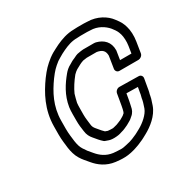

<svg xmlns="http://www.w3.org/2000/svg" viewBox="-169 -868 1050 1067"><g transform="rotate(-30 356.0 -334.0)"><path d="M577.4 -192 575.8 -182C574.5 -173.9 571.1 -163.9 567.6 -153.1L561.8 -135.4C550.4 -103.6 510.8 -70.3 478.9 -52.7C460.5 -43.2 449.8 -36 437 -31.3C429.8 -28.7 421.2 -24.6 417.8 -23L397.5 -16C378.9 -11.9 353.7 -5 341.8 -5C326.1 -5 306.4 -6.2 288.8 -7.9C245 -13.4 215.5 -36.7 193.6 -62.7L169.7 -91.1C157.7 -107.9 145.8 -124.2 141.2 -141.2C135 -161 132.6 -183.5 129.6 -211.6C126.2 -238.6 127.1 -273.1 127.5 -307.7C128.1 -400 166.8 -470.3 210.8 -531.5C238.1 -567.8 248.9 -578.6 279.9 -603.1C291.2 -611.3 303.3 -616.6 319.5 -626.8L341.6 -637.8C371.8 -651.8 399.3 -662 434.8 -662C442.5 -662 450.6 -663 456 -663H498C503.5 -663 510.8 -662 517.8 -662C566.5 -662 604.1 -636.1 625.6 -610.8L639.9 -591.5C645.3 -583.5 648.7 -576.7 651.2 -570.5L656.4 -555.2C661.4 -538 663.4 -507.7 659.2 -481L652.1 -436H579.1L587.8 -491C587.9 -492.1 588.1 -493.7 588.1 -494.5C588.9 -547.9 556.6 -577 513.2 -588.3C509.2 -589.3 504 -590 499.4 -590H431.4C422.4 -590 409 -587.1 401.6 -586C388.8 -585.2 372.5 -576.6 363.2 -571.8C346.8 -565.8 336.6 -557.9 331.4 -555.2C310.2 -544.8 296.9 -531.2 287.5 -519.9C250.8 -475.4 214.9 -422.2 203.6 -351C199.6 -325.5 201.3 -287.8 200.8 -268.5C200.5 -239.7 203.8 -217.2 207 -196.2C209.7 -170.1 220.1 -153.9 230.7 -141.3L253.4 -114.3C259.1 -107.6 268 -98.7 274.7 -93C280.5 -88.1 281.5 -89.3 291.2 -85.4L303 -81.3C313 -77.7 330.9 -76.1 349.9 -78C369.6 -79.2 381 -84.4 385.7 -85.7C404.9 -89.9 418.6 -98.5 427.4 -101.8C428.8 -102.3 430.7 -103.2 431.7 -103.8L449.3 -113.8C455 -117.1 460 -119.7 464.2 -123.3L474.8 -132.5C493.1 -146.3 500.2 -165.3 502.5 -180C504.2 -190.7 507.9 -201.2 510 -214.8L517.6 -258.6L590.4 -257.4L584 -221.2L582.9 -214C581.8 -206.8 578.6 -199.3 577.4 -192ZM537.5 -489.1 525.1 -411C523.4 -400.3 531 -386 546.1 -386H669.1C679.9 -386 695.7 -395.9 698.1 -411L709.2 -481C714.7 -515.8 712.8 -550.7 704.9 -576.8L699.2 -593.5C694.9 -604.9 690.1 -613.8 682.7 -624.4L667.7 -644.7C642.7 -678.4 591.9 -711.6 526.9 -712C521.6 -712.5 512.1 -713 505.9 -713H463.9C457.2 -713 450.3 -712.7 441.7 -712C397.2 -711.7 358.4 -697.4 325.5 -682.2L301.1 -669.9C286.9 -662.8 273.1 -655.6 253.1 -640.9C218.1 -613.3 201 -595.8 171.5 -556.5C123.6 -489.9 77.6 -407.2 76.8 -300.3C76.5 -266.8 75.3 -229.6 79.3 -198.4C82.1 -171.5 84.5 -146.3 92.3 -120.8C99.8 -94.3 115.5 -71.4 128.2 -56.3L152.7 -27.3C178.4 3.3 217.1 34.8 275.8 41.9C292.7 43.4 312 46.2 334.7 45C359.1 44.7 390.7 36.6 405.6 31.5L428.8 23.5C435.3 21.3 438.2 19.4 448.3 15.1C467.7 7.8 483.6 -2.5 497 -9.3C537 -31.2 590.3 -71 609.7 -126.6L615.4 -144.2C619.9 -156.2 624 -170.2 625.8 -182L627.1 -189.8C629 -195.7 631.7 -206.2 632.9 -214L634 -220.8L644.6 -281.6C647 -295.2 637.6 -306.8 624 -307L501.3 -309C487.7 -309.2 474.4 -298 472 -284.4L460.1 -215.2C459.4 -210.6 453.5 -177.6 448.5 -170.6C447.8 -170.1 446.8 -169.3 446 -168.7L437.3 -161.1C436.5 -160.7 431.1 -157.5 428.2 -155.5L413.9 -147.3C401 -142.2 387.2 -135.5 382.4 -134.5C374.1 -132.9 359.7 -128 356.3 -128C347.5 -128 338.3 -128 323.8 -129.6C318.6 -131.4 313.5 -133.3 308.5 -135.2C305.2 -138.3 296.9 -146.7 294.4 -149.7L271.7 -176.7C263.9 -185.9 258.7 -194.7 257.4 -209.1C255.3 -231.8 251.2 -250.5 251.4 -275.5C252 -295.6 251 -332.7 253.4 -350C256.2 -361.6 263.2 -390.9 266.8 -401C279.4 -429.9 301.7 -464 324 -491.2C331.6 -499 342.8 -508.6 347.6 -510.9C374.7 -524.7 375.6 -527.9 400.2 -536.4C407.3 -537.5 416.2 -538.7 425.3 -540H489.2C521.9 -534.4 537.1 -520.6 537.5 -489.1Z"/></g></svg>

Font: Tape
Style: Regular
Weight: 500
Foundry: Cannot Into Space Fonts
Version: Version 0.97